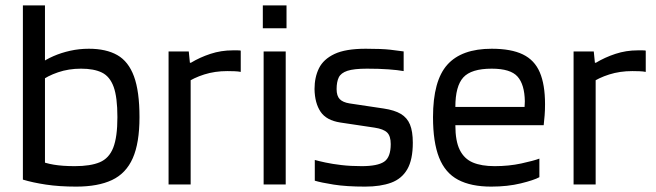

<svg xmlns="http://www.w3.org/2000/svg" viewBox="-20 -685 2437 713"><path d="M65 -18V-665H147V-14ZM130 -383 128 -448Q150 -464 178.5 -476.5Q207 -489 240.5 -496.5Q274 -504 310 -504Q374 -504 415.5 -480.5Q457 -457 477.5 -401.5Q498 -346 498 -250Q498 -154 473 -97.5Q448 -41 396 -16.5Q344 8 263 8Q200 8 150.5 0.5Q101 -7 65 -18L126 -89Q147 -79 179.5 -73.5Q212 -68 258 -68Q316 -68 350.5 -82.5Q385 -97 400.5 -136.5Q416 -176 416 -250Q416 -324 402 -362.5Q388 -401 358.5 -415.5Q329 -430 281 -430Q235 -430 195.5 -416.5Q156 -403 130 -383Z M606 0V-494H681L688 -424V0ZM670 -376V-452H689Q722 -472 761.5 -485Q801 -498 844 -498Q855 -498 862.5 -498Q870 -498 874 -497V-418Q864 -420 850.5 -420.5Q837 -421 824 -421Q778 -421 738.5 -408.5Q699 -396 670 -376Z M959 0V-494H1041V0ZM956 -580V-665H1044V-580Z M1230 -354Q1230 -329 1241.5 -317Q1253 -305 1278 -301L1405 -282Q1445 -276 1468.5 -262Q1492 -248 1502.5 -222.5Q1513 -197 1513 -155Q1513 -92 1492.5 -56.5Q1472 -21 1432.5 -6.5Q1393 8 1336 8Q1266 8 1219 0.5Q1172 -7 1149 -14V-91Q1163 -87 1188.5 -81.5Q1214 -76 1248 -72Q1282 -68 1323 -68Q1382 -68 1406.5 -84.5Q1431 -101 1431 -150Q1431 -180 1417.5 -193Q1404 -206 1371 -211L1244 -230Q1192 -238 1170.5 -270Q1149 -302 1148 -354Q1148 -398 1164.5 -431.5Q1181 -465 1222 -484.5Q1263 -504 1338 -504Q1397 -504 1428.5 -500.5Q1460 -497 1479 -494V-421Q1457 -425 1422 -427.5Q1387 -430 1343 -430Q1294 -430 1270 -422Q1246 -414 1238 -397.5Q1230 -381 1230 -354Z M1806 -430Q1730 -430 1700.5 -397.5Q1671 -365 1671 -288H1928Q1928 -292 1928.5 -297.5Q1929 -303 1929 -309Q1928 -371 1902 -400.5Q1876 -430 1806 -430ZM1983 -27Q1963 -16 1914 -4Q1865 8 1804 8Q1729 8 1681 -17.5Q1633 -43 1610.5 -100Q1588 -157 1588 -250Q1588 -385 1641 -444.5Q1694 -504 1806 -504Q1878 -504 1921.5 -483Q1965 -462 1984.5 -416.5Q2004 -371 2004 -298Q2004 -274 2002.5 -256.5Q2001 -239 1999 -220H1671Q1671 -161 1687.5 -128Q1704 -95 1736 -81.5Q1768 -68 1817 -68Q1870 -68 1916 -78Q1962 -88 1983 -96Z M2110 0V-494H2185L2192 -424V0ZM2174 -376V-452H2193Q2226 -472 2265.5 -485Q2305 -498 2348 -498Q2359 -498 2366.5 -498Q2374 -498 2378 -497V-418Q2368 -420 2354.5 -420.5Q2341 -421 2328 -421Q2282 -421 2242.5 -408.5Q2203 -396 2174 -376Z"/></svg>

Font: Blinker
Style: Regular
Weight: 400
Designer: Juergen Huber
Foundry: supertype
Version: 1.017